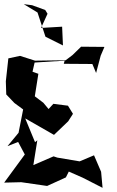

<svg xmlns="http://www.w3.org/2000/svg" viewBox="-43 -848 562 921"><path d="M174 -800 111 -823 71 -828 137 -788 175 -672 259 -630 255 -720 154 -714 185 -782ZM113 -504 123 -548 267 -557 263 -542 400 -541 418 -498 440 -581 458 -623 346 -624 305 -584 272 -559 125 -557 53 -580 -3 -568 -15 -458 -13 -395 26 -354 68 -323 46 -211 -7 -147 44 -167 76 -107 -23 28 59 26 183 44 273 3 287 -25 353 4 449 53 442 -24 408 -103 339 -74 232 -92 214 -98 117 -56 136 -175 125 -166 78 -280 216 -201 284 -266 307 -302 283 -341 213 -350 190 -325 165 -355 124 -386 141 -494Z"/></svg>

Font: Charger Distortion
Style: 2
Weight: 400
Designer: Jasper
Foundry: Cannot Into Space Fonts
Version: Version 0.98